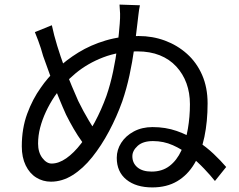

<svg xmlns="http://www.w3.org/2000/svg" viewBox="-20 -803 1040 837"><path d="M590 -780Q586 -762 583.5 -739Q581 -716 579 -701Q573 -648 565 -590.5Q557 -533 544.5 -475Q532 -417 513 -361Q489 -294 455.5 -231Q422 -168 382 -118Q342 -68 296.5 -39.5Q251 -11 202 -11Q167 -11 138 -29Q109 -47 92 -82Q75 -117 75 -165Q75 -243 98.5 -307Q122 -371 158 -421Q186 -462 227 -501.5Q268 -541 321.5 -574Q375 -607 440.5 -626.5Q506 -646 584 -646Q645 -646 699 -626Q753 -606 795 -568.5Q837 -531 861 -476.5Q885 -422 885 -352Q885 -273 871 -206Q857 -139 827.5 -89.5Q798 -40 752.5 -13Q707 14 644 14Q573 14 531 -20Q489 -54 489 -115Q489 -150 508.5 -180.5Q528 -211 563.5 -230Q599 -249 645 -249Q702 -249 750.5 -232Q799 -215 839.5 -188.5Q880 -162 911.5 -132Q943 -102 966 -75L917 -14Q898 -38 870 -67.5Q842 -97 808 -124.5Q774 -152 733.5 -170Q693 -188 647 -188Q603 -188 580 -167Q557 -146 557 -122Q557 -92 579 -73.5Q601 -55 641 -55Q687 -55 719 -79.5Q751 -104 770.5 -146.5Q790 -189 799 -241.5Q808 -294 808 -349Q808 -398 793 -439.5Q778 -481 748.5 -513Q719 -545 676.5 -562Q634 -579 579 -579Q498 -579 430 -553Q362 -527 309 -483Q256 -439 218 -383Q196 -350 180 -315.5Q164 -281 155 -246.5Q146 -212 146 -177Q146 -139 164.5 -114.5Q183 -90 205 -90Q236 -90 269 -113Q302 -136 333.5 -177Q365 -218 393.5 -271Q422 -324 444 -385Q461 -434 473 -491Q485 -548 492 -603Q499 -658 502 -700Q504 -726 503.5 -743.5Q503 -761 501 -783ZM206 -693Q215 -650 229.5 -603Q244 -556 260.5 -511Q277 -466 293 -428Q309 -390 321 -363Q343 -318 367.5 -277Q392 -236 419 -202L372 -141Q356 -160 337.5 -185.5Q319 -211 301.5 -241Q284 -271 268 -303Q253 -336 234.5 -381.5Q216 -427 198.5 -474.5Q181 -522 168 -559Q163 -577 158 -593Q153 -609 146.5 -626Q140 -643 132 -663Z"/></svg>

Font: Farlight84_Sys_V01
Style: Regular
Weight: 400
Designer: Ryoko NISHIZUKA  (kana, bopomofo & ideographs); Paul D. Hunt (Latin, Greek & Cyrillic); Sandoll Communications , Soo-you
Foundry: Adobe
Version: Version 2.004;October 29, 2024;FontCreator 14.0.0.2814 64-bi